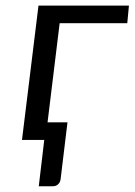

<svg xmlns="http://www.w3.org/2000/svg" viewBox="-20 -497 478 682"><path d="M438 -477.1 432.1 -414.6H191.9L148.9 -62.5H219.7L195.3 139.2Q193.8 150.9 186.3 157.7Q178.7 164.6 168 164.6H117.7L137.2 0H58.1L116.7 -477.1Z"/></svg>

Font: Carlito
Style: Italic
Weight: 400
Italic angle: -7°
Designer: Lukasz Dziedzic
Foundry: tyPoland Lukasz Dziedzic
Version: Version 1.104